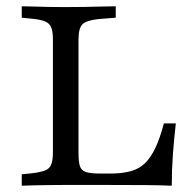

<svg xmlns="http://www.w3.org/2000/svg" viewBox="-20 -591 609 611"><path d="M180.6 -2.4Q157.3 -2.4 132.7 -2Q108.1 -1.6 86.3 -1.2Q64.5 -0.8 49.2 0V-36.3L80.6 -39.5Q108.1 -42.7 123 -48.4Q137.9 -54 143.1 -67.7Q148.4 -81.5 148.4 -105.6V-369.4H229.8V-104.8Q229.8 -76.6 234.3 -62.5Q238.7 -48.4 253.6 -43.5Q268.5 -38.7 299.2 -38.7H330.6Q368.5 -38.7 395.2 -46Q421.8 -53.2 440.3 -70.6Q458.9 -87.9 473.8 -119Q488.7 -150 501.6 -198.4H539.5Q533.9 -148.4 530.2 -99.6Q526.6 -50.8 526.6 0Q491.9 -1.6 443.5 -2Q395.2 -2.4 329 -2.4H188.7ZM180.6 -568.5H189.5H193.5Q221 -568.5 249.6 -569Q278.2 -569.4 304 -570.2Q329.8 -571 348.4 -571V-534.7L296 -530.6Q255.6 -526.6 242.7 -514.1Q229.8 -501.6 229.8 -465.3V-369.4H148.4V-465.3Q148.4 -490.3 143.1 -503.6Q137.9 -516.9 123 -523Q108.1 -529 80.6 -531.5L49.2 -534.7V-571Q64.5 -571 86.3 -570.2Q108.1 -569.4 132.7 -569Q157.3 -568.5 180.6 -568.5Z"/></svg>

Font: Playfair 9pt
Style: Regular
Weight: 400
Designer: Claus Eggers Sørensen
Foundry: Claus Eggers Sørensen
Version: Version 2.203